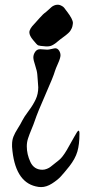

<svg xmlns="http://www.w3.org/2000/svg" viewBox="-20 -800 374 801"><path d="M124 -701.2Q130.9 -708 145 -724.6Q159.2 -741.2 171.9 -750Q176.8 -753.9 183.6 -760.3Q190.4 -766.6 194.8 -770.5Q199.2 -774.4 206.1 -777.3Q212.9 -780.3 220.7 -780.3H222.7Q225.6 -780.3 228.5 -779.3Q231.4 -778.3 233.9 -777.3Q236.3 -776.4 239.3 -774.4Q242.2 -772.5 243.7 -771.5Q245.1 -770.5 247.6 -767.6Q250 -764.6 251 -763.2Q252 -761.7 254.9 -757.8Q257.8 -753.9 258.8 -752.9Q284.2 -719.7 284.2 -704.1Q284.2 -702.1 283.7 -700.2Q283.2 -698.2 283.2 -696.3Q282.2 -688.5 279.3 -682.1Q276.4 -675.8 273.4 -671.4Q270.5 -667 264.6 -661.6Q258.8 -656.2 254.9 -653.3Q251 -650.4 243.2 -644.5Q235.4 -638.7 231.4 -635.7Q228.5 -633.8 221.2 -627.4Q213.9 -621.1 210.4 -618.7Q207 -616.2 201.2 -612.8Q195.3 -609.4 189.5 -607.9Q183.6 -606.4 176.8 -606.4H171.9Q144.5 -608.4 139.2 -610.8Q133.8 -613.3 118.2 -632.8Q102.5 -651.4 102.5 -665Q102.5 -679.7 124 -701.2ZM209 -502.9Q203.1 -481.4 169.9 -406.2Q136.7 -331.1 125 -295.9Q120.1 -281.2 111.3 -260.3Q102.5 -239.3 97.2 -223.1Q91.8 -207 91.8 -189.5Q91.8 -156.2 106.9 -124Q122.1 -91.8 157.2 -91.8Q166 -91.8 175.8 -95.7Q185.5 -99.6 191.4 -104.5Q197.3 -109.4 208 -117.7Q218.8 -126 224.6 -130.9Q240.2 -142.6 258.8 -174.3Q277.3 -206.1 290.5 -230.5Q303.7 -254.9 307.6 -254.9Q311.5 -254.9 311.5 -242.2Q311.5 -197.3 302.7 -167.5Q293.9 -137.7 269.5 -106.4Q246.1 -77.1 232.9 -63Q219.7 -48.8 196.8 -34.2Q173.8 -19.5 151.4 -19.5Q140.6 -19.5 128.9 -22.5Q41 -43 30.3 -187.5V-197.3Q30.3 -214.8 36.1 -230Q42 -245.1 54.2 -264.2Q66.4 -283.2 72.3 -295.9Q80.1 -311.5 99.1 -336.9Q118.2 -362.3 128.9 -385.3Q139.6 -408.2 139.6 -435.5Q139.6 -444.3 137.7 -462.4Q135.7 -480.5 135.7 -488.3Q134.8 -502.9 127 -526.4Q119.1 -549.8 119.1 -560.5Q119.1 -572.3 126.5 -583.5Q133.8 -594.7 147.5 -594.7Q151.4 -594.7 161.6 -593.8Q171.9 -592.8 176.8 -592.8Q183.6 -592.8 195.3 -595.7Q207 -598.6 210.9 -598.6Q219.7 -598.6 226.1 -589.4Q232.4 -580.1 232.4 -569.3Q232.4 -558.6 222.2 -535.6Q211.9 -512.7 209 -502.9Z"/></svg>

Font: Isabella
Style: Medium
Weight: 500
Designer: John Stracke
Version: Version 001.202